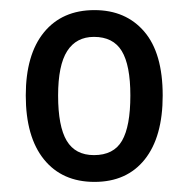

<svg xmlns="http://www.w3.org/2000/svg" viewBox="-20 -742 373 380"><path d="M302 -553Q302 -471 266.5 -426.5Q231 -382 167 -382Q103 -382 67 -426.5Q31 -471 31 -553Q31 -634 67 -678Q103 -722 167 -722Q229 -722 265.5 -679.5Q302 -637 302 -553ZM95 -553Q95 -492 112 -463.5Q129 -435 166 -435Q205 -435 221.5 -463.5Q238 -492 238 -553Q238 -613 221 -641Q204 -669 166 -669Q131 -669 113 -641Q95 -613 95 -553Z"/></svg>

Font: Noto Sans Devanagari Condensed
Style: Regular
Weight: 400
Width: 3
Designer: Jelle Bosma - Monotype Design Team
Foundry: Monotype Imaging Inc.
Version: Version 2.004; ttfautohint (v1.8.4.7-5d5b)